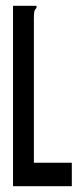

<svg xmlns="http://www.w3.org/2000/svg" viewBox="-20 -643 290 663"><path d="M25 -623H106V-616Q100 -610 98.5 -603Q97 -596 97 -579V-81H228V0H25Z"/></svg>

Font: Inconsolata UltraCondensed Bold
Style: Regular
Weight: 700
Width: 1
Monospace: yes
Designer: Raph Levien, Cyreal, Brenton Simpson
Foundry: Raph Levien, Cyreal, Google
Version: Version 3.001; ttfautohint (v1.8.2.53-6de2)